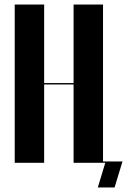

<svg xmlns="http://www.w3.org/2000/svg" viewBox="-20 -719 561 848"><path d="M45 -699V0H175V-346H305V0H435V-699H305V-352H175V-699ZM486 109 521 -6H433V0H445L412 109Z"/></svg>

Font: Moniqa Black
Style: Regular
Weight: 900
Designer: Rajesh Rajput
Foundry: Rajesh Rajput
Version: Version 1.000